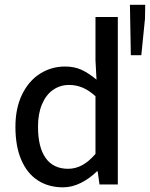

<svg xmlns="http://www.w3.org/2000/svg" viewBox="-20 -782 636 814"><path d="M389.2 -444.3 384.8 -526.4V-710H479.5V0H401.9L394 -55.7H391.1Q360.4 -25.4 323 -6.6Q285.6 12.2 247.1 12.2Q186 12.2 140.6 -17.1Q95.2 -46.4 70.3 -104Q45.4 -161.6 45.4 -244.1Q45.4 -323.7 73.7 -381.6Q102.1 -439.5 149.9 -469.7Q197.8 -500 255.4 -500Q294.9 -500 325 -486.3Q355 -472.7 389.2 -444.3ZM384.8 -129.4V-374Q356.9 -399.4 329.8 -410.6Q302.7 -421.9 273.4 -421.9Q234.9 -421.9 204.8 -400.9Q174.8 -379.9 158 -339.8Q141.1 -299.8 141.1 -245.1Q141.1 -157.7 173.6 -112.1Q206.1 -66.4 268.6 -66.4Q300.3 -66.4 328.6 -81.8Q356.9 -97.2 384.8 -129.4ZM530.8 -761.7H595.7L594.7 -702.6L579.1 -547.9H534.7Z"/></svg>

Font: Varta SemiBold
Style: Regular
Weight: 600
Designer: Joana Correia, Viktoriya Grabowska, Eben Sorkin
Foundry: Sorkin Type
Version: Version 1.003; ttfautohint (v1.3) -l 8 -r 24 -G 200 -x 12 -H